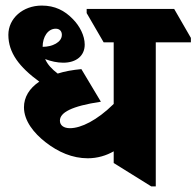

<svg xmlns="http://www.w3.org/2000/svg" viewBox="-20 -659 705 689"><path d="M295 -91C330 -91 362 -101 388 -116V-74L523 10H539V-507H665V-523L605 -627H291V-612L352 -507H388V-286C328 -227 271 -199 231 -199C209 -199 195 -209 195 -226C195 -255 236 -278 342 -294L272 -411C240 -408 212 -403 187 -395C166 -411 151 -427 142 -447C163 -439 185 -434 207 -434C254 -434 284 -459 284 -499C284 -531 266 -566 241 -591C212 -621 177 -639 130 -639C62 -639 10 -593 10 -534C10 -469 50 -418 121 -366C85 -342 66 -310 66 -274C66 -225 102 -181 143 -149C189 -113 240 -91 295 -91ZM180 -556C194 -556 202 -547 202 -534C202 -507 167 -491 134 -491H133C133 -527 152 -556 180 -556Z"/></svg>

Font: Noto Serif Devanagari SemiCondensed Black
Style: Regular
Weight: 900
Width: 4
Designer: Universal Thirst, Indian Type Foundry and the Monotype Design Team
Foundry: Monotype Imaging Inc.
Version: Version 2.004